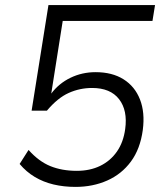

<svg xmlns="http://www.w3.org/2000/svg" viewBox="-20 -725 640 753"><path d="M276 8Q230 8 190 -1.5Q150 -11 116.5 -31Q83 -51 57 -82L92 -137Q132 -92 177.5 -73.5Q223 -55 281 -55Q333 -55 373 -74.5Q413 -94 438.5 -130.5Q464 -167 471 -219Q481 -292 447 -336Q413 -380 341 -380Q293 -380 249.5 -360.5Q206 -341 164 -291H104L170 -705H588L578 -643H226L181 -358Q211 -398 256.5 -420Q302 -442 355 -442Q420 -442 464.5 -414Q509 -386 529 -335Q549 -284 540 -215Q530 -141 493.5 -91.5Q457 -42 400.5 -17Q344 8 276 8Z"/></svg>

Font: Nunito Sans 7pt Light
Style: Italic
Weight: 300
Italic angle: -9°
Designer: Vernon Adams
Foundry: Vernon Adams
Version: Version 3.101;gftools[0.9.27]